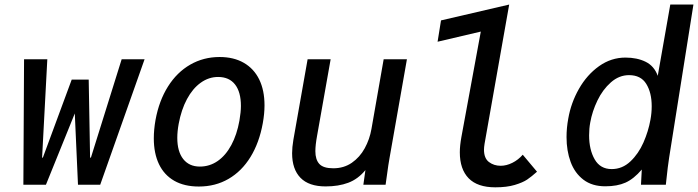

<svg xmlns="http://www.w3.org/2000/svg" viewBox="-20 -810 3061 842"><path d="M85.5 -550H187.5L164.5 -116.5L169 -121.5L294.5 -461H369L375 -121.5L378 -116.5L513.5 -550H614L419.5 0H322L308 -312.5L181.5 0H82.5Z M654.5 -203.5Q654.5 -241.5 662 -284Q677.5 -368.5 716.8 -430.8Q756 -493 814.2 -526.5Q872.5 -560 943 -560Q1005 -560 1049.2 -534.5Q1093.5 -509 1116.8 -461.5Q1140 -414 1140 -348Q1140 -311.5 1132.5 -270Q1117 -184 1078.5 -121.5Q1040 -59 982.2 -25.5Q924.5 8 852 8Q788.5 8 744.2 -17.2Q700 -42.5 677.2 -90Q654.5 -137.5 654.5 -203.5ZM1030 -281Q1036.5 -319 1036.5 -345.5Q1036.5 -406.5 1010.8 -439.5Q985 -472.5 936.5 -472.5Q895.5 -472.5 860.2 -447.2Q825 -422 800 -375.5Q775 -329 763.5 -266.5Q757.5 -233.5 757.5 -205.5Q757.5 -145.5 783.5 -112.5Q809.5 -79.5 856.5 -79.5Q899.5 -79.5 934.8 -104Q970 -128.5 994.5 -174Q1019 -219.5 1030 -281Z M1261 -138Q1261 -163.5 1266.5 -196.5L1329 -550H1430L1370.5 -214.5Q1363 -173.5 1363 -147Q1363 -110 1380.5 -91Q1398 -72 1441.5 -72Q1488 -72 1523 -96.2Q1558 -120.5 1579.5 -159.8Q1601 -199 1609 -244.5L1662.5 -550H1764.5L1688 -115.5Q1683.5 -91.5 1676.5 -39L1671 0H1573.5L1582.5 -64Q1550 -24.5 1507.2 -8.5Q1464.5 7.5 1408 7.5Q1334.5 7.5 1297.8 -30.2Q1261 -68 1261 -138Z M1996.5 -142Q1996.5 -171.5 2003.5 -209.5L2088.5 -671.5L1899 -627L1914 -720.5L2213 -790L2105 -179.5Q2102.5 -163.5 2102.5 -153.5Q2102.5 -116 2124.2 -99.5Q2146 -83 2175.5 -83Q2201 -83 2227 -96Q2253 -109 2272.5 -131.5L2335 -57Q2311 -35.5 2291.8 -22.5Q2272.5 -9.5 2237.5 1Q2202.5 11.5 2152 11.5Q2074 11.5 2035.2 -28.2Q1996.5 -68 1996.5 -142Z M2464.5 -209Q2464.5 -249 2472 -289.5Q2484 -359 2519 -420.5Q2554 -482 2607 -519.8Q2660 -557.5 2723 -557.5Q2774 -557.5 2811.5 -539Q2849 -520.5 2864.5 -477.5L2919.5 -790H3021L2914.5 -119Q2908.5 -81 2902 -18.5L2900 0H2791L2794.5 -66.5Q2759.5 -25.5 2723.2 -9.2Q2687 7 2634.5 7Q2576.5 7 2538.5 -22Q2500.5 -51 2482.5 -99.8Q2464.5 -148.5 2464.5 -209ZM2832.5 -285Q2838 -315 2838 -344Q2838 -403.5 2814.2 -442Q2790.5 -480.5 2738.5 -480.5Q2695 -480.5 2659 -448.8Q2623 -417 2600 -369.2Q2577 -321.5 2568.5 -273Q2563.5 -246.5 2563.5 -216.5Q2563.5 -153.5 2588 -111Q2612.5 -68.5 2662.5 -68.5Q2709 -68.5 2744.5 -102Q2780 -135.5 2801.8 -185Q2823.5 -234.5 2832.5 -285Z"/></svg>

Font: JuliaMono Medium
Style: Italic
Weight: 500
Italic angle: -9°
Monospace: yes
Designer: cormullion
Foundry: corm
Version: Version 0.054; ttfautohint (v1.8.4)